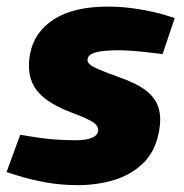

<svg xmlns="http://www.w3.org/2000/svg" viewBox="-28 -545 551 574"><path d="M205.4 8.5Q153.9 8.5 108.3 0.2Q62.6 -8 18.7 -22L-8.4 -30.5L32.5 -142.2L59 -137.7Q96.5 -131.2 130.9 -128.4Q165.4 -125.7 198.4 -125.7Q227.5 -125.7 245.4 -132.5Q263.2 -139.2 265.3 -153.8Q266.3 -161.9 261.3 -169.4Q256.2 -177 238.9 -186Q221.7 -195 185.6 -208.6Q135.1 -227.6 104.6 -252.1Q74.1 -276.6 64.1 -309.3Q54.1 -342 62.1 -385Q74.6 -449.4 133.4 -487.4Q192.3 -525.3 295.6 -525.3Q340 -525.3 386.9 -517.6Q433.8 -509.9 465.9 -499.9L494.4 -490.9L458 -383.2L438.5 -385.7Q406.5 -389.7 378.2 -392.2Q350 -394.7 326 -394.7Q280.5 -394.7 258.1 -388.4Q235.8 -382.1 233.8 -368.6Q232.7 -360.5 239.3 -353.7Q245.8 -346.9 266.6 -337.9Q287.4 -328.9 330.4 -313.3Q380.9 -295.8 409.1 -273.8Q437.4 -251.8 446.4 -221.3Q455.4 -190.8 446.4 -147.8Q435.4 -91.3 399.5 -56.6Q363.5 -21.9 312.6 -6.7Q261.7 8.5 205.4 8.5Z"/></svg>

Font: REM Medium
Style: Italic
Weight: 500
Italic angle: -11°
Designer: Octavio Pardo
Foundry: Ashler Design
Version: Version 1.005;gftools[0.9.28]